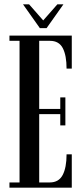

<svg xmlns="http://www.w3.org/2000/svg" viewBox="-20 -864 384 884"><path d="M23.5 0V-24H70V-676H23.5V-700H310.5V-548H286.5Q286.5 -609 269 -642.5Q251.5 -676 210 -676H160.5V-362.5H257.5V-415.5H281V-286.5H257.5V-338.5H160.5V-24H209Q250.5 -24 268.5 -58.2Q286.5 -92.5 286.5 -153.5H310.5V0ZM163.5 -734.5 86 -844H114L179 -770L244 -844H272L194.5 -734.5Z"/></svg>

Font: Imbue 50pt Medium
Style: Regular
Weight: 500
Designer: Tyler Finck
Foundry: Etcetera Type Company
Version: Version 1.102; ttfautohint (v1.8.3)